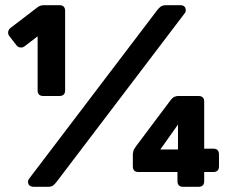

<svg xmlns="http://www.w3.org/2000/svg" viewBox="-20 -720 885 740"><path d="M147 -350Q125 -350 125 -372V-580L74 -541Q67 -536 58 -537Q49 -538 43 -546L16 -581Q10 -589 11.5 -597.5Q13 -606 20 -612L126 -693Q136 -700 149 -700H209Q231 -700 231 -678V-372Q231 -350 209 -350ZM111 0Q88 0 88 -20Q88 -26 92 -31L586 -681Q593 -690 600 -695Q607 -700 621 -700H674Q696 -700 696 -680Q696 -674 692 -669L198 -19Q191 -10 184.5 -5Q178 0 164 0ZM686 0Q664 0 664 -22V-57H514Q492 -57 492 -79V-126Q492 -128 493.5 -136Q495 -144 504 -156L636 -332Q644 -343 651.5 -346.5Q659 -350 666 -350H745Q767 -350 767 -328V-147H802Q824 -147 824 -125V-79Q824 -57 802 -57H767V-22Q767 0 745 0ZM598 -144H666V-240Z"/></svg>

Font: Rubik Light
Style: Bold
Weight: 700
Version: Version 2.104